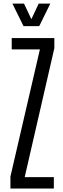

<svg xmlns="http://www.w3.org/2000/svg" viewBox="-20 -1077 358 1097"><path d="M39.6 0V-68.4L208 -794.9H46.9V-859.4H290.5V-801.8L121.1 -64.9H287.6V0ZM114.3 -927.7 50.8 -1056.6H117.2L159.2 -967.3L201.2 -1056.6H267.6L204.1 -927.7Z"/></svg>

Font: Antonio ExtraLight
Style: Regular
Weight: 250
Designer: Vernon Adams
Foundry: Vernon Adams
Version: Version 1.002